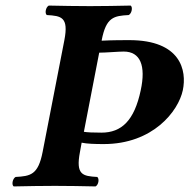

<svg xmlns="http://www.w3.org/2000/svg" viewBox="-20 -667 680 689"><path d="M211 -523 133 -122C117 -39 89 -35 36 -32C25 -26 21 -4 29 2C68 1 139 0 177 0C215 0 285 1 323 2C334 -4 337 -26 329 -32C277 -35 251 -39 267 -122L273 -155C291 -151 321 -150 352 -150C529 -150 620 -268 636 -343C651 -414 629 -523 444 -523C427 -523 382 -523 345 -521V-523C361 -606 389 -610 442 -613C453 -619 457 -641 449 -647C410 -646 341 -645 303 -645C265 -645 193 -646 155 -647C144 -641 140 -619 148 -613C200 -610 227 -606 211 -523ZM281 -194 336 -478C360 -478 405 -482 424 -482C484 -482 504 -431 485 -343C462 -234 416 -191 344 -191C314 -191 293 -192 281 -194Z"/></svg>

Font: Libertinus Serif
Style: Bold Italic
Weight: 700
Italic angle: -12°
Designer: Philipp H. Poll, Khaled Hosny
Foundry: Caleb Maclennan
Version: Version 7.050;RELEASE